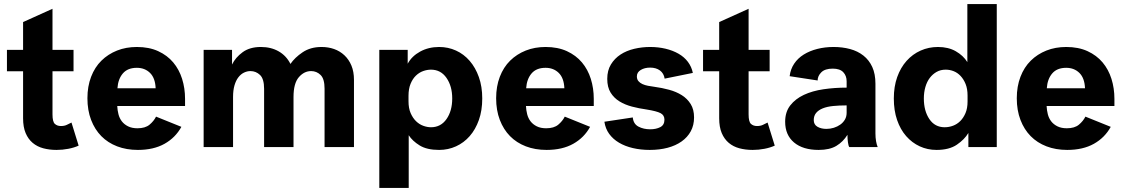

<svg xmlns="http://www.w3.org/2000/svg" viewBox="-20 -720 5503 940"><path d="M365 -7Q343 3 314.5 8.5Q286 14 257 14Q222 14 192 6Q162 -2 140 -20.5Q118 -39 105.5 -68.5Q93 -98 93 -141V-371H14V-476H93V-612L237 -677V-476H340V-371H237V-160Q237 -124 248.5 -113.5Q260 -103 278 -103Q295 -103 306.5 -108.5Q318 -114 330 -120Z M868 -99Q839 -46 785.5 -16Q732 14 655 14Q599 14 553.5 -3.5Q508 -21 476 -53.5Q444 -86 426 -133Q408 -180 408 -239Q408 -297 426 -344Q444 -391 476.5 -423Q509 -455 553 -472.5Q597 -490 650 -490Q710 -490 754.5 -469.5Q799 -449 828 -414.5Q857 -380 871.5 -334Q886 -288 886 -236V-201H554Q555 -180 560 -160.5Q565 -141 576.5 -126Q588 -111 607 -101.5Q626 -92 653 -92Q691 -92 712 -109.5Q733 -127 744 -149ZM650 -388Q605 -388 581.5 -360.5Q558 -333 555 -288H742Q740 -338 714.5 -363Q689 -388 650 -388Z M977 -476H1116V-404Q1133 -439 1168 -464.5Q1203 -490 1257 -490Q1307 -490 1344.5 -468.5Q1382 -447 1402 -407Q1423 -438 1461.5 -464Q1500 -490 1554 -490Q1587 -490 1615.5 -480Q1644 -470 1666 -449.5Q1688 -429 1700.5 -399Q1713 -369 1713 -329V0H1569V-286Q1569 -334 1549.5 -353Q1530 -372 1503 -372Q1469 -372 1443 -342Q1417 -312 1417 -245V0H1273V-285Q1273 -334 1253 -353Q1233 -372 1206 -372Q1190 -372 1174.5 -364.5Q1159 -357 1147 -341.5Q1135 -326 1128 -302Q1121 -278 1121 -245V0H977Z M2130 14Q2070 14 2034.5 -8Q1999 -30 1981 -58V200H1837V-476H1976V-408Q1996 -445 2037 -467.5Q2078 -490 2130 -490Q2174 -490 2212.5 -472.5Q2251 -455 2279.5 -422Q2308 -389 2324.5 -342.5Q2341 -296 2341 -238Q2341 -179 2324.5 -132.5Q2308 -86 2279.5 -53.5Q2251 -21 2212.5 -3.5Q2174 14 2130 14ZM1980 -224Q1980 -190 1990.5 -166Q2001 -142 2017 -126.5Q2033 -111 2052.5 -104Q2072 -97 2090 -97Q2138 -97 2166 -137Q2194 -177 2194 -238Q2194 -298 2166 -338.5Q2138 -379 2090 -379Q2071 -379 2051.5 -372Q2032 -365 2016 -349.5Q2000 -334 1990 -309.5Q1980 -285 1980 -251Z M2869 -99Q2840 -46 2786.5 -16Q2733 14 2656 14Q2600 14 2554.5 -3.5Q2509 -21 2477 -53.5Q2445 -86 2427 -133Q2409 -180 2409 -239Q2409 -297 2427 -344Q2445 -391 2477.5 -423Q2510 -455 2554 -472.5Q2598 -490 2651 -490Q2711 -490 2755.5 -469.5Q2800 -449 2829 -414.5Q2858 -380 2872.5 -334Q2887 -288 2887 -236V-201H2555Q2556 -180 2561 -160.5Q2566 -141 2577.5 -126Q2589 -111 2608 -101.5Q2627 -92 2654 -92Q2692 -92 2713 -109.5Q2734 -127 2745 -149ZM2651 -388Q2606 -388 2582.5 -360.5Q2559 -333 2556 -288H2743Q2741 -338 2715.5 -363Q2690 -388 2651 -388Z M3098 -346Q3098 -332 3105.5 -323Q3113 -314 3125 -308.5Q3137 -303 3152.5 -300Q3168 -297 3184 -295Q3221 -290 3256 -280.5Q3291 -271 3318 -254Q3345 -237 3361.5 -210.5Q3378 -184 3378 -145Q3378 -107 3362 -77.5Q3346 -48 3317 -27.5Q3288 -7 3248.5 3.5Q3209 14 3161 14Q3117 14 3078.5 5Q3040 -4 3010.5 -21.5Q2981 -39 2962.5 -64.5Q2944 -90 2939 -124L3078 -145Q3081 -113 3106 -100Q3131 -87 3163 -87Q3192 -87 3212.5 -97.5Q3233 -108 3233 -134Q3233 -156 3214 -166Q3195 -176 3145 -184Q3109 -189 3074.5 -198Q3040 -207 3013 -223.5Q2986 -240 2969.5 -266.5Q2953 -293 2953 -334Q2953 -375 2971 -404.5Q2989 -434 3018 -453Q3047 -472 3085 -481Q3123 -490 3163 -490Q3203 -490 3238.5 -481.5Q3274 -473 3302 -457Q3330 -441 3348 -417Q3366 -393 3372 -363L3234 -335Q3230 -361 3211 -375Q3192 -389 3163 -389Q3136 -389 3117 -377.5Q3098 -366 3098 -346Z M3773 -7Q3751 3 3722.5 8.5Q3694 14 3665 14Q3630 14 3600 6Q3570 -2 3548 -20.5Q3526 -39 3513.5 -68.5Q3501 -98 3501 -141V-371H3422V-476H3501V-612L3645 -677V-476H3748V-371H3645V-160Q3645 -124 3656.5 -113.5Q3668 -103 3686 -103Q3703 -103 3714.5 -108.5Q3726 -114 3738 -120Z M4138 0Q4134 -5 4131.5 -22.5Q4129 -40 4129 -60Q4108 -26 4075 -6Q4042 14 3988 14Q3911 14 3867.5 -22.5Q3824 -59 3824 -124Q3824 -172 3849 -204Q3874 -236 3915.5 -255.5Q3957 -275 4011.5 -283Q4066 -291 4125 -291V-322Q4125 -349 4108.5 -366.5Q4092 -384 4057 -384Q4019 -384 4001 -366Q3983 -348 3983 -326L3846 -347Q3850 -381 3868 -408Q3886 -435 3915 -453Q3944 -471 3981.5 -480.5Q4019 -490 4061 -490Q4104 -490 4141.5 -480Q4179 -470 4207 -448Q4235 -426 4250.5 -392Q4266 -358 4266 -310V-67Q4266 -46 4269 -29Q4272 -12 4277 0ZM4026 -89Q4045 -89 4062.5 -94.5Q4080 -100 4094 -110Q4108 -120 4116.5 -134.5Q4125 -149 4125 -168V-204Q4089 -204 4059 -201Q4029 -198 4008 -189.5Q3987 -181 3975.5 -167Q3964 -153 3964 -132Q3964 -110 3982 -99.5Q4000 -89 4026 -89Z M4572 -490Q4623 -490 4659.5 -469Q4696 -448 4716 -416V-700H4860V0H4721V-69Q4702 -37 4664.5 -11.5Q4627 14 4565 14Q4521 14 4483 -3.5Q4445 -21 4416.5 -53.5Q4388 -86 4372 -132.5Q4356 -179 4356 -238Q4356 -296 4372.5 -342.5Q4389 -389 4418.5 -422Q4448 -455 4487.5 -472.5Q4527 -490 4572 -490ZM4717 -252Q4717 -285 4707.5 -308.5Q4698 -332 4683 -348Q4668 -364 4649 -371.5Q4630 -379 4610 -379Q4585 -379 4565.5 -368Q4546 -357 4532 -338.5Q4518 -320 4510.5 -294Q4503 -268 4503 -238Q4503 -177 4530 -137Q4557 -97 4605 -97Q4626 -97 4646 -104.5Q4666 -112 4681.5 -127.5Q4697 -143 4707 -166.5Q4717 -190 4717 -223Z M5418 -99Q5389 -46 5335.5 -16Q5282 14 5205 14Q5149 14 5103.5 -3.5Q5058 -21 5026 -53.5Q4994 -86 4976 -133Q4958 -180 4958 -239Q4958 -297 4976 -344Q4994 -391 5026.5 -423Q5059 -455 5103 -472.5Q5147 -490 5200 -490Q5260 -490 5304.5 -469.5Q5349 -449 5378 -414.5Q5407 -380 5421.5 -334Q5436 -288 5436 -236V-201H5104Q5105 -180 5110 -160.5Q5115 -141 5126.5 -126Q5138 -111 5157 -101.5Q5176 -92 5203 -92Q5241 -92 5262 -109.5Q5283 -127 5294 -149ZM5200 -388Q5155 -388 5131.5 -360.5Q5108 -333 5105 -288H5292Q5290 -338 5264.5 -363Q5239 -388 5200 -388Z"/></svg>

Font: Post Grotesk Bold
Style: Bold
Weight: 700
Version: Version 1.0